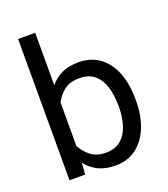

<svg xmlns="http://www.w3.org/2000/svg" viewBox="-139 -849 839 958"><g transform="rotate(-20 281.0 -370.0)"><path d="M516.1 -268.6V-258.3Q516.1 -181.2 491.9 -120.6Q467.8 -60.1 421.9 -25.1Q376 9.8 310.5 9.8Q258.8 9.8 220.5 -8.5Q182.1 -26.9 156.2 -61L151.4 0H68.4V-750H159.2V-471.2Q185.1 -503.4 222.4 -520.8Q259.8 -538.1 309.6 -538.1Q376 -538.1 422.1 -504.4Q468.3 -470.7 492.2 -409.9Q516.1 -349.1 516.1 -268.6ZM425.3 -258.3V-268.6Q425.3 -321.3 412.1 -365.2Q398.9 -409.2 368.7 -435.5Q338.4 -461.9 287.1 -461.9Q237.8 -461.9 207 -438.2Q176.3 -414.6 159.2 -379.9V-149.9Q176.8 -114.7 208 -90.8Q239.3 -66.9 288.1 -66.9Q336.9 -66.9 367.2 -92.8Q397.5 -118.7 411.4 -162.4Q425.3 -206.1 425.3 -258.3Z"/></g></svg>

Font: Vazirmatn FD
Style: Regular
Weight: 400
Designer: Saber Rastikerdar
Foundry: Saber Rastikerdar
Version: Version 33.001